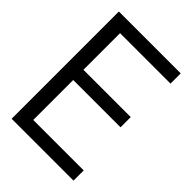

<svg xmlns="http://www.w3.org/2000/svg" viewBox="-210 -809 904 904"><g transform="rotate(45 242.5 -357.0)"><path d="M428 -402H113V-646H449V-714H37V0H449V-68H113V-334H428Z"/></g></svg>

Font: Non Bureau Light
Style: Regular
Weight: 300
Designer: Jona Saucedo
Foundry: Non Foundry
Version: Version 1.000;FEAKit 1.0